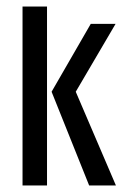

<svg xmlns="http://www.w3.org/2000/svg" viewBox="-20 -568 388 588"><path d="M253 0 138 -287 258 -495H334L212 -287L335 0ZM49 0V-548H124V0Z"/></svg>

Font: Alumni Sans Thin Medium
Style: Regular
Weight: 500
Version: Version 1.018